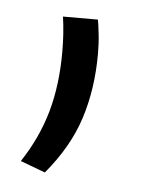

<svg xmlns="http://www.w3.org/2000/svg" viewBox="-33 -157 241 320"><g transform="rotate(5 88.0 3.0)"><path d="M60.5 -127.5H119Q120.5 -119 122.2 -103.8Q124 -88.5 124 -71Q124 -12 108 37.8Q92 87.5 53 134L11.5 118.5Q39 77 51.8 31.8Q64.5 -13.5 64.5 -68.5Q64.5 -84 63.5 -98.8Q62.5 -113.5 60.5 -127.5Z"/></g></svg>

Font: Anek Malayalam Medium Light
Style: Regular
Weight: 300
Version: Version 1.003